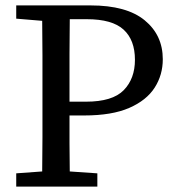

<svg xmlns="http://www.w3.org/2000/svg" viewBox="-20 -690 650 710"><path d="M301 -619H238Q237 -555 237 -490Q237 -425 237 -359V-314H298Q396 -314 437.5 -356.5Q479 -399 479 -469Q479 -542 437 -580.5Q395 -619 301 -619ZM40 -621V-670H315Q448 -670 515 -615Q582 -560 582 -471Q582 -413 552 -366Q522 -319 458 -291Q394 -263 291 -263H237Q237 -213 237 -161Q237 -109 238 -56L340 -49V0H40V-49L136 -56Q137 -119 137 -183Q137 -247 137 -311V-359Q137 -423 137 -486.5Q137 -550 136 -613Z"/></svg>

Font: Source Serif 4 SmText
Style: Regular
Weight: 400
Designer: Frank Grießhammer
Foundry: Adobe
Version: Version 4.005;hotconv 1.1.0;makeotfexe 2.6.0